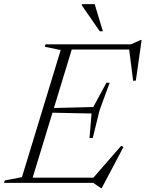

<svg xmlns="http://www.w3.org/2000/svg" viewBox="-49 -904 720 949"><path d="M251 -656.5 172.5 -673 176 -685H313.5L104.5 0H-29L-25.5 -12L59.5 -28.5ZM588.5 -667 615.5 -659H262.5L271 -685H598.5L646.5 -706.5H651L622.5 -505.5L609 -505ZM449.5 25.5 412 0H61.5L70 -26H445.5L404 -16L550 -183.5L561 -177L454 25.5ZM409.5 -222H393.5L403.5 -343L184 -347.5L191 -369.5L412 -375L477 -495H493L443 -358.5ZM459.5 -749.5H444L355.5 -877.5V-883.5H419Z"/></svg>

Font: Newsreader 36pt Light
Style: Italic
Weight: 300
Italic angle: -17°
Designer: Hugues Gentile
Foundry: Production Type
Version: Version 1.003